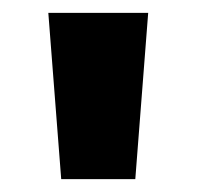

<svg xmlns="http://www.w3.org/2000/svg" viewBox="-20 -734 305 298"><path d="M210 -714H55L75 -456H190Z"/></svg>

Font: Noto Sans Thai SemCond ExtBd
Style: Regular
Weight: 800
Width: 4
Designer: Monotype Design Team
Foundry: Monotype Imaging Inc.
Version: Version 2.002